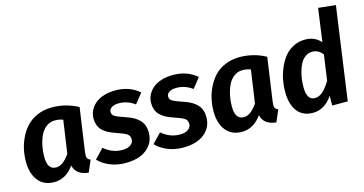

<svg xmlns="http://www.w3.org/2000/svg" viewBox="-79 -1111 2811 1481"><g transform="rotate(-15 1326.5 -370.0)"><path d="M331.1 -545.9Q442.4 -545.9 540 -493.2L490.2 -145Q486.3 -115.7 491.2 -101.8Q496.1 -87.9 517.1 -79.1L477.1 14.2Q378.9 4.4 360.8 -74.2Q296.4 16.1 203.1 16.1Q121.1 16.1 75.9 -40.3Q30.8 -96.7 30.8 -192.9Q30.8 -240.2 40.5 -287.6Q50.3 -335 73.2 -382.1Q96.2 -429.2 129.9 -465.1Q163.6 -501 215.6 -523.4Q267.6 -545.9 331.1 -545.9ZM328.1 -442.9Q288.6 -442.9 258.1 -419.2Q227.5 -395.5 210.4 -357.4Q193.4 -319.3 185.1 -277.3Q176.8 -235.4 176.8 -192.9Q176.8 -89.8 245.1 -89.8Q275.4 -89.8 301.8 -110.1Q328.1 -130.4 355 -168.9L393.1 -431.2Q363.8 -442.9 328.1 -442.9Z M839.8 -545.9Q950.7 -545.9 1028.8 -479L965.8 -399.9Q907.2 -442.9 839.8 -442.9Q802.2 -442.9 781.5 -429.4Q760.7 -416 760.7 -393.1Q760.7 -371.1 781.2 -358.4Q801.8 -345.7 863.8 -325.2Q934.6 -302.7 969.7 -264.6Q1004.9 -226.6 1004.9 -165Q1004.9 -85 943.4 -34.4Q881.8 16.1 772 16.1Q704.6 16.1 648.4 -7.3Q592.3 -30.8 556.6 -68.8L628.9 -144Q693.4 -87.9 773.9 -87.9Q818.4 -87.9 841.1 -106Q863.8 -124 863.8 -148.9Q863.8 -177.2 843.5 -191.9Q823.2 -206.5 757.8 -228Q686 -251.5 653.3 -287.1Q620.6 -322.8 620.6 -379.9Q620.6 -412.6 634.8 -442.1Q648.9 -471.7 675.5 -495.1Q702.1 -518.6 744.6 -532.2Q787.1 -545.9 839.8 -545.9Z M1299.8 -545.9Q1410.6 -545.9 1488.8 -479L1425.8 -399.9Q1367.2 -442.9 1299.8 -442.9Q1262.2 -442.9 1241.5 -429.4Q1220.7 -416 1220.7 -393.1Q1220.7 -371.1 1241.2 -358.4Q1261.7 -345.7 1323.7 -325.2Q1394.5 -302.7 1429.7 -264.6Q1464.8 -226.6 1464.8 -165Q1464.8 -85 1403.3 -34.4Q1341.8 16.1 1231.9 16.1Q1164.6 16.1 1108.4 -7.3Q1052.2 -30.8 1016.6 -68.8L1088.9 -144Q1153.3 -87.9 1233.9 -87.9Q1278.3 -87.9 1301 -106Q1323.7 -124 1323.7 -148.9Q1323.7 -177.2 1303.5 -191.9Q1283.2 -206.5 1217.8 -228Q1146 -251.5 1113.3 -287.1Q1080.6 -322.8 1080.6 -379.9Q1080.6 -412.6 1094.7 -442.1Q1108.9 -471.7 1135.5 -495.1Q1162.1 -518.6 1204.6 -532.2Q1247.1 -545.9 1299.8 -545.9Z M1829.6 -545.9Q1940.9 -545.9 2038.6 -493.2L1988.8 -145Q1984.9 -115.7 1989.7 -101.8Q1994.6 -87.9 2015.6 -79.1L1975.6 14.2Q1877.4 4.4 1859.4 -74.2Q1794.9 16.1 1701.7 16.1Q1619.6 16.1 1574.5 -40.3Q1529.3 -96.7 1529.3 -192.9Q1529.3 -240.2 1539.1 -287.6Q1548.8 -335 1571.8 -382.1Q1594.7 -429.2 1628.4 -465.1Q1662.1 -501 1714.1 -523.4Q1766.1 -545.9 1829.6 -545.9ZM1826.7 -442.9Q1787.1 -442.9 1756.6 -419.2Q1726.1 -395.5 1709 -357.4Q1691.9 -319.3 1683.6 -277.3Q1675.3 -235.4 1675.3 -192.9Q1675.3 -89.8 1743.7 -89.8Q1773.9 -89.8 1800.3 -110.1Q1826.7 -130.4 1853.5 -168.9L1891.6 -431.2Q1862.3 -442.9 1826.7 -442.9Z M2515.1 -755.9 2653.3 -741.2 2549.3 0H2425.3L2426.3 -78.1Q2362.3 16.1 2268.6 16.1Q2187 16.1 2144.3 -40.3Q2101.6 -96.7 2101.6 -196.8Q2101.6 -241.7 2110.1 -288.1Q2118.7 -334.5 2138.4 -381.3Q2158.2 -428.2 2186.5 -464.4Q2214.8 -500.5 2258.1 -523.2Q2301.3 -545.9 2353.5 -545.9Q2431.2 -545.9 2478.5 -491.2ZM2383.3 -440.9Q2353 -440.9 2328.6 -423.8Q2304.2 -406.7 2289.6 -380.6Q2274.9 -354.5 2265.1 -320.6Q2255.4 -286.6 2251.5 -255.4Q2247.6 -224.1 2247.6 -193.8Q2247.6 -89.8 2312.5 -89.8Q2346.7 -89.8 2376 -116.7Q2405.3 -143.6 2436.5 -192.9L2465.3 -397Q2432.1 -440.9 2383.3 -440.9Z"/></g></svg>

Font: FiraGO SemiBold
Style: Italic
Weight: 600
Italic angle: -8°
Designer: bBox Type GmbH
Foundry: bBox Type GmbH
Version: Version 1.001;PS 001.001;hotconv 1.0.88;makeotf.lib2.5.64775